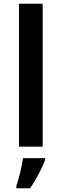

<svg xmlns="http://www.w3.org/2000/svg" viewBox="-20 -780 327 1021"><path d="M207 0V-760H81V0ZM220 71V61H102C97 104 80 172 67 208V221H140C174 172 204 112 220 71Z"/></svg>

Font: Noto Sans Tai Tham SemiBold
Style: Regular
Weight: 600
Designer: Monotype Design Team 2013. Revised by David WIlliams 2020
Foundry: Monotype Imaging Inc.
Version: Version 2.002